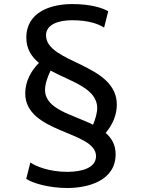

<svg xmlns="http://www.w3.org/2000/svg" viewBox="-20 -837 703 951"><path d="M109.9 48.8C140.1 69.8 221.7 94.2 313 94.2C420.4 94.2 552.7 56.2 552.7 -73.2C552.7 -119.1 533.2 -152.8 503.4 -178.7C536.6 -217.8 558.6 -266.1 558.6 -318.8C558.6 -523.4 208 -523.4 208 -662.1C208 -715.8 269 -736.3 335.4 -736.8C423.3 -737.3 473.1 -715.3 495.6 -700.2L516.1 -781.2C487.8 -797.9 428.7 -816.9 337.4 -816.9C236.8 -816.9 110.4 -780.8 110.4 -650.4C110.4 -594.7 135.7 -556.2 172.9 -525.4C132.8 -485.4 105 -432.6 105 -374.5C105 -176.3 455.6 -188.5 455.6 -63.5C455.6 -6.3 388.2 13.7 314.9 14.2C225.6 14.6 156.7 -13.2 130.4 -32.2ZM203.1 -392.1C203.1 -420.9 216.3 -458.5 230.5 -487.3C332 -432.1 461.4 -400.4 461.4 -301.3C461.4 -277.3 452.1 -246.1 440.9 -219.2C338.9 -270.5 203.1 -294.4 203.1 -392.1Z"/></svg>

Font: Merriweather Sans
Style: Regular
Weight: 400
Designer: Eben Sorkin ( eben@eyebytes.com )
Foundry: Eben Sorkin
Version: Version 1.003